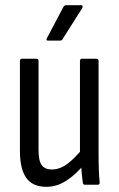

<svg xmlns="http://www.w3.org/2000/svg" viewBox="-20 -714 458 742"><path d="M160 8Q106 8 81.5 -26.5Q57 -61 57 -131V-478Q57 -487 65 -487H121Q129 -487 129 -478V-133Q129 -92 141.5 -75.5Q154 -59 180 -59Q211 -59 240 -80.5Q269 -102 304 -145L307 -81Q273 -39 236 -15.5Q199 8 160 8ZM309 0Q300 0 300 -9Q297 -29 295 -55Q293 -81 293 -98L289 -116V-478Q289 -487 297 -487H352Q361 -487 361 -478V-121Q361 -84 362 -57Q363 -30 365 -11Q367 0 357 0ZM166 -557Q157 -557 161 -566L225 -687Q229 -694 236 -694H293Q298 -694 299 -691Q300 -688 298 -683L222 -563Q220 -557 210 -557Z"/></svg>

Font: Sofia Sans Condensed
Style: Regular
Weight: 400
Designer: Botio Nikoltchev, Ani Petrova
Foundry: lettersoup
Version: Version 4.100